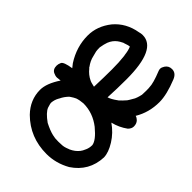

<svg xmlns="http://www.w3.org/2000/svg" viewBox="-95 -814 1100 1100"><g transform="rotate(-45 455.0 -264.5)"><path d="M626 -307Q686 -307 726 -312Q730 -313 735 -313Q735 -314 737 -314Q768 -317 792 -327Q792 -338 782 -365Q782 -368 780 -371Q771 -389 764 -398Q746 -422 716 -434Q697 -441 667 -446Q645 -446 635 -444L604 -436Q575 -430 545 -408Q542 -408 539 -403Q510 -380 495 -348Q495 -346 494 -346Q490 -336 488 -326.5Q486 -317 484 -310Q567 -307 626 -307ZM241 -80Q275 -85 323 -143Q324 -143 324 -144Q374 -208 374 -285Q372 -313 364 -336Q364 -337 363 -337Q360 -345 348 -363Q345 -366 343 -370Q321 -391 297 -402Q294 -403 292 -405Q271 -417 246 -419Q244 -418 237 -418L213 -411Q185 -400 150 -351Q129 -310 122 -280Q119 -260 118 -258L117 -232L118 -206Q118 -187 129 -161Q129 -159 131 -155Q145 -124 169 -105Q173 -103 181 -97L200 -88Q218 -80 241 -80ZM471 -473Q482 -482 494 -491Q575 -543 666 -543Q742 -543 808 -491Q872 -437 887 -348Q891 -335 891 -322Q891 -208 646 -208Q570 -208 496 -212Q503 -189 526 -158V-157Q543 -138 564 -120Q569 -116 604 -96Q605 -96 607 -95Q609 -94 611 -93.5Q613 -93 614 -92Q628 -87 646 -83L677 -82Q706 -82 706 -83Q738 -83 810 -112Q817 -115 825 -115Q836 -115 850 -106Q872 -92 872 -65Q872 -33 836 -18Q747 18 687 18Q603 18 535 -23Q532 -11 522 -1Q508 13 485 13Q467 13 451 -3Q421 -44 409 -94Q375 -45 326 -14.5Q277 16 238 17Q122 12 58 -85Q19 -154 19 -230Q19 -364 110 -456Q172 -516 253 -516Q305 -516 374 -470L371 -497Q371 -511 378 -525Q388 -547 418 -547Q431 -547 446 -540Q462 -532 471 -473Z"/></g></svg>

Font: Bad Comic
Style: Regular
Weight: 400
Designer: GGBotNet
Foundry: f0n7
Version: 0.9